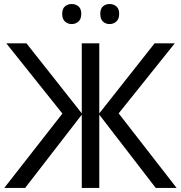

<svg xmlns="http://www.w3.org/2000/svg" viewBox="-20 -928 894 948"><path d="M288.1 -367.2 11.2 -713.9H110.8L383.8 -368.2V-713.9H470.2V-368.2L743.2 -713.9H842.8L565.9 -368.2L852.1 0H749L470.2 -361.8V0H383.8V-361.8L104 0H1ZM287.1 -859.4Q287.1 -885.3 301 -896.7Q314.9 -908.2 334 -908.2Q353 -908.2 367.2 -896.7Q381.3 -885.3 381.3 -859.4Q381.3 -834 367.2 -821.5Q353 -809.1 334 -809.1Q314.9 -809.1 301 -821.5Q287.1 -834 287.1 -859.4ZM475.1 -859.4Q475.1 -885.3 488.5 -896.7Q502 -908.2 521 -908.2Q540 -908.2 554.2 -896.7Q568.4 -885.3 568.4 -859.4Q568.4 -834 554.2 -821.5Q540 -809.1 521 -809.1Q502 -809.1 488.5 -821.5Q475.1 -834 475.1 -859.4Z"/></svg>

Font: Kurinto Seri
Style: Regular
Weight: 400
Designer: Kurinto was developed by Clint Goss from a range of fonts that are compatible with the SIL Open Font License Version 1.1
Foundry: Clinton F. Goss
Version: Version 2.196; July 25, 2020